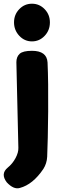

<svg xmlns="http://www.w3.org/2000/svg" viewBox="-59 -770 305 1035"><path d="M210 -649.4Q210 -606.4 181.6 -576.7Q153.3 -546.9 113.3 -546.9Q73.2 -546.9 44.9 -577.1Q16.6 -607.4 16.6 -649.4Q16.6 -691.4 44.9 -720.7Q73.2 -750 113.3 -750Q153.3 -750 181.6 -720.7Q210 -691.4 210 -649.4ZM-22.5 212.9Q-57.6 167 -17.6 133.8Q8.8 112.3 24.9 82Q41 51.8 40 26.4Q29.3 -429.7 29.3 -434.6Q29.3 -463.9 46.9 -480Q64.5 -496.1 113.3 -496.1Q193.4 -496.1 197.3 -433.6Q202.1 -329.1 200.7 -169.9Q199.2 -10.7 195.3 75.2Q193.4 111.3 174.8 140.6Q118.2 224.6 47.9 243.2Q14.6 252.9 -22.5 212.9Z"/></svg>

Font: Gen Jyuu GothicX Heavy
Style: Bold
Weight: 900
Designer: [Source Han Sans]
Ryoko NISHIZUKA  (kana & ideographs); Paul D. Hunt (Latin, Greek & Cyrillic); Wenlong ZHANG  (bopomofo
Version: Version 1.002.20150607